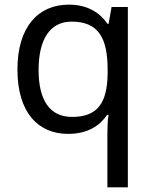

<svg xmlns="http://www.w3.org/2000/svg" viewBox="-20 -566 655 826"><path d="M442 11V240H530V-536H460L447 -463H443C411 -509 360 -546 276 -546C145 -546 55 -451 55 -267C55 -83 143 10 273 10C358 10 410 -26 441 -72H447C443 -49 442 -13 442 11ZM290 -63C192 -63 146 -138 146 -265C146 -392 192 -473 288 -473C404 -473 443 -402 443 -266V-248C441 -123 400 -63 290 -63Z"/></svg>

Font: Noto Sans EgyptHiero
Style: Regular
Weight: 400
Designer: Monotype Design Team
Foundry: Monotype Imaging Inc.
Version: Version 2.002